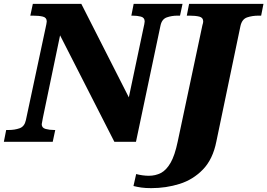

<svg xmlns="http://www.w3.org/2000/svg" viewBox="-45 -734 1384 994"><path d="M-25 0 -13 -61H0Q31 -61 56.5 -70Q82 -79 89 -112L190 -585Q193 -600 195 -609Q197 -618 197 -623Q197 -643 177 -648Q157 -653 125 -653H112L125 -714H376L622 -230L698 -590Q700 -599 702 -608.5Q704 -618 704 -623Q704 -643 684.5 -648Q665 -653 641 -653H635L647 -714H900L887 -653H874Q844 -653 818.5 -644Q793 -635 786 -602L659 0H547L266 -551L177 -124Q171 -94 171 -91Q171 -72 191 -66.5Q211 -61 235 -61H241L228 0ZM738 240Q708 240 687 237Q666 234 646 229L660 167Q674 171 692 173.5Q710 176 725 176Q760 176 788 161.5Q816 147 838 109Q860 71 875 -1L1003 -604Q1007 -616 1007 -623Q1007 -643 987 -648Q967 -653 935 -653H922L934 -714H1319L1307 -653H1294Q1261 -653 1234.5 -644Q1208 -635 1200 -600L1075 -1Q1057 90 1006 143Q955 196 885 218Q815 240 738 240Z"/></svg>

Font: Noto Serif Black
Style: Italic
Weight: 900
Italic angle: -12°
Designer: Monotype Design Team
Foundry: Monotype Imaging Inc.
Version: Version 2.013